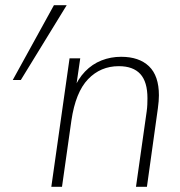

<svg xmlns="http://www.w3.org/2000/svg" viewBox="-20 -717 692 737"><path d="M29 -410 187 -697H236L60 -410ZM177 0 247 -493H288L270 -369L261 -370Q279 -414 306.5 -442.5Q334 -471 369.5 -485Q405 -499 445 -499Q514 -499 552 -462.5Q590 -426 590 -351Q590 -340 589 -328Q588 -316 586 -301L544 0H502L543 -289Q545 -303 545.5 -316Q546 -329 546 -340Q546 -403 518.5 -433Q491 -463 436 -463Q366 -463 318 -413Q270 -363 254 -254L218 0Z"/></svg>

Font: Hanken Grotesk ExtraLight
Style: Italic
Weight: 250
Italic angle: -8°
Designer: Alfredo Marco Pradil
Foundry: Hanken Design Co.
Version: Version 3.013